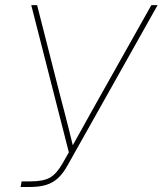

<svg xmlns="http://www.w3.org/2000/svg" viewBox="-20 -748 650 768"><path d="M62.5 0 66.4 -22.5H102.5Q153.3 -22.5 179.9 -37.6Q206.5 -52.7 231 -95.7L255.4 -138.7L105 -727.5H128.4L220.2 -367.2Q229.5 -332.5 238.3 -298.1Q247.1 -263.7 255.9 -229Q264.6 -194.3 272.9 -159.7H267.1Q286.6 -194.3 305.7 -229Q324.7 -263.7 344 -298.1Q363.3 -332.5 382.8 -367.2L585.4 -727.5H610.4L250.5 -86.9Q232.4 -54.2 211.9 -35.4Q191.4 -16.6 164.3 -8.3Q137.2 0 98.6 0Z"/></svg>

Font: Inter 16pt Thin
Style: Italic
Weight: 250
Italic angle: -9.3988°
Version: Version 4.001;git-66647c0bb